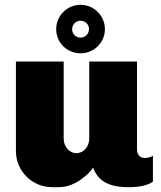

<svg xmlns="http://www.w3.org/2000/svg" viewBox="-20 -766 668 796"><path d="M314 -746C258 -746 213 -701 213 -645C213 -588 259 -545 314 -545C370 -545 415 -590 415 -645C415 -701 369 -746 314 -746ZM314 -680C333 -680 349 -665 349 -646C349 -626 334 -610 314 -610C295 -610 279 -625 279 -644C279 -664 294 -680 314 -680ZM548 -511H350V-191C350 -158 326 -131 297 -131C268 -131 244 -158 244 -191V-511H46V-140C46 -57 113 10 196 10H224C295 10 351 -48 366 -71C385 -20 424 10 513 10C565 10 596 0 614 -13V-120C603 -114 591 -111 579 -111C564 -111 548 -121 548 -148Z"/></svg>

Font: Chivo Light
Style: Bold
Weight: 900
Designer: Hector Gatti
Foundry: Omnibus-Type
Version: Version 1.003;PS 001.003;hotconv 1.0.70;makeotf.lib2.5.58329